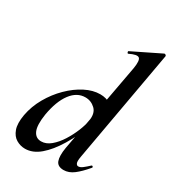

<svg xmlns="http://www.w3.org/2000/svg" viewBox="-180 -823 836 932"><g transform="rotate(30 237.5 -356.5)"><path d="M108 13Q82 13 59 -0.5Q36 -14 25 -44.5Q14 -75 23 -126Q33 -180 61 -229Q89 -278 128 -316.5Q167 -355 210 -377Q253 -399 294 -399Q327 -399 352.5 -383Q378 -367 380 -332L330 -246Q301 -171 265.5 -112.5Q230 -54 190.5 -20.5Q151 13 108 13ZM158 -57Q186 -57 211.5 -78.5Q237 -100 257.5 -132.5Q278 -165 292 -199.5Q306 -234 310 -260Q318 -305 294.5 -327.5Q271 -350 239 -350Q192 -350 158.5 -305.5Q125 -261 111 -180Q101 -116 114 -86.5Q127 -57 158 -57ZM322 9Q288 9 279 -16Q270 -41 278 -89L370 -589Q378 -637 365.5 -647Q353 -657 312 -637Q308 -636 306 -642Q304 -648 308 -649L463 -725Q468 -727 472 -723Q476 -719 475 -717L363 -89Q358 -61 362.5 -51.5Q367 -42 375 -42Q386 -42 399 -52Q412 -62 428 -77Q432 -81 436 -77Q440 -73 436 -69Q405 -32 378 -11.5Q351 9 322 9Z"/></g></svg>

Font: Cormorant Garamond Light
Style: Bold Italic
Weight: 700
Italic angle: -10°
Version: Version 4.001